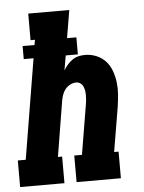

<svg xmlns="http://www.w3.org/2000/svg" viewBox="-64 -778 616 820"><g transform="rotate(-5 244.5 -367.5)"><path d="M-11 0V-114H23L94 -543H52V-599H103L107 -621H88V-735H264L244 -616H284V-543H232L221 -480Q229 -493 238.5 -504Q248 -515 260.5 -523.5Q273 -532 287 -535Q301 -538 314 -538Q340 -538 363.5 -528Q387 -518 403 -500Q419 -482 427.5 -458Q436 -434 439 -409Q442 -384 440 -358Q438 -332 434 -305L402 -114H421V0H231V-114H264L299 -324Q301 -334 302 -344.5Q303 -355 303 -365.5Q303 -376 301.5 -385.5Q300 -395 296 -404Q292 -413 284 -418.5Q276 -424 266 -424Q253 -424 240.5 -417.5Q228 -411 219.5 -400.5Q211 -390 206.5 -377Q202 -364 200 -352L161 -114H179V0Z"/></g></svg>

Font: Iosevka Slab Heavy Oblique
Style: Regular
Weight: 900
Italic angle: -9°
Monospace: yes
Designer: Belleve Invis
Foundry: Belleve Invis
Version: Version 11.1.1; ttfautohint (v1.8.3)